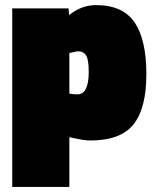

<svg xmlns="http://www.w3.org/2000/svg" viewBox="-20 -538 610 753"><path d="M356 -518Q462 -518 508 -450Q554 -382 554 -247.5Q554 -113 503.5 -50Q453 13 334 13Q310 13 266 3L252 0V195H28V-505H249L251 -479Q300 -518 356 -518ZM284 -168Q328 -168 328 -256Q328 -303 318 -320Q308 -337 284 -337L252 -330V-171Q265 -168 284 -168Z"/></svg>

Font: Titillium Web Black
Style: Regular
Weight: 900
Version: Version 1.002;PS 35.000;hotconv 1.0.70;makeotf.lib2.5.55311